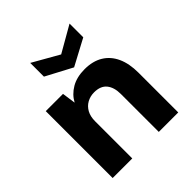

<svg xmlns="http://www.w3.org/2000/svg" viewBox="-203 -897 1039 1039"><g transform="rotate(-45 316.5 -378.0)"><path d="M66 0V-512H198L209 -434Q231 -475 273 -499.5Q315 -524 375 -524Q437 -524 480 -498Q523 -472 545.5 -423Q568 -374 568 -304V0H419V-290Q419 -341 395.5 -370Q372 -399 323 -399Q293 -399 268.5 -385.5Q244 -372 230 -346.5Q216 -321 216 -284V0ZM342 -571 191 -651V-756L342 -670L492 -756V-651Z"/></g></svg>

Font: DM Sans 12pt Black
Style: Regular
Weight: 900
Version: Version 4.004;gftools[0.9.30]